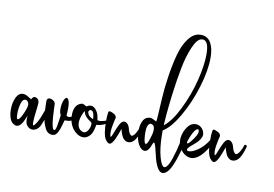

<svg xmlns="http://www.w3.org/2000/svg" viewBox="-119 -831 1394 978"><g transform="rotate(10 578.0 -342.5)"><path d="M22 -224.6Q7.8 -224.6 1 -199.5Q-5.9 -174.3 -5.9 -146.5Q-5.9 -137.7 -4.9 -130.9Q-3.4 -120.1 1.5 -120.1Q10.7 -120.1 25.9 -153.6Q41 -187 41 -201.7Q41 -202.6 40.8 -203.9Q40.5 -205.1 40.5 -205.6Q39.6 -212.4 34.7 -218.5Q29.8 -224.6 22 -224.6ZM131.8 -192.9Q131.8 -193.4 133.3 -193.4Q136.7 -193.4 141.1 -190.9Q145.5 -188.5 146 -185.1V-182.1Q145 -178.7 141.1 -162.4Q137.2 -146 133.5 -135.3Q129.9 -124.5 123.5 -110.8Q117.2 -97.2 107.2 -89.6Q97.2 -82 84.5 -81.1Q73.2 -80.6 63.5 -87.9Q53.7 -95.2 49.8 -105Q47.4 -111.8 46.6 -122.1Q45.9 -132.3 46.9 -139.6L47.4 -146.5Q44.4 -141.1 41.5 -133.3Q23.9 -86.4 0.5 -86.4Q-7.8 -86.4 -17.6 -93.3Q-28.8 -101.6 -34.7 -117.2Q-38.1 -127 -40.5 -140.6Q-42 -151.4 -42 -164.1Q-42 -199.2 -29.3 -225.6Q-16.6 -252 5.9 -252Q18.1 -252 30.8 -244.1Q34.7 -241.7 38.3 -239.5Q42 -237.3 43.9 -236.1Q45.9 -234.9 47.4 -233.9Q48.8 -232.9 49.6 -232.4Q50.3 -231.9 50.8 -231.9Q51.3 -231.9 51.8 -233.4Q52.2 -234.9 54.2 -238Q56.2 -241.2 59.6 -244.1Q62.5 -246.6 67.4 -246.6Q74.7 -246.6 81.5 -241Q88.4 -235.4 89.8 -226.1Q90.3 -224.1 90.3 -219.2Q90.3 -208.5 85.7 -172.4Q81.1 -136.2 81.1 -121.6Q81.1 -113.8 81.5 -110.8Q82 -103.5 85.4 -103.5Q87.4 -103.5 89.8 -106Q102.1 -119.6 113.8 -146Q119.1 -158.2 131.8 -192.9Z M274.4 -188Q277.8 -193.8 282.7 -193.8Q286.1 -193.8 288.6 -190.9Q291 -188 291 -184.1Q291 -178.2 286.6 -173.8Q279.3 -166 275.9 -163.3Q272.5 -160.6 265.1 -158.4Q257.8 -156.2 245.6 -156.2H242.7Q237.8 -156.2 237.5 -156Q237.3 -155.8 235.8 -151.4Q234.9 -148.9 231.2 -134.8Q227.5 -120.6 224.6 -112.8Q221.7 -105 216.6 -94Q211.4 -83 204.6 -77.6Q197.8 -72.3 189 -72.3Q175.8 -72.3 165.8 -79.1Q155.8 -85.9 149.7 -99.4Q143.6 -112.8 139.4 -125.7Q135.3 -138.7 133.3 -158Q131.3 -177.2 130.4 -188.5Q129.4 -199.7 129.2 -216.8Q128.9 -233.9 128.9 -235.8Q128.9 -245.1 134.3 -249.5Q139.6 -253.9 148.9 -252Q158.7 -250 166 -243.2Q173.3 -236.3 173.3 -227.1Q173.3 -219.2 174.1 -202.9Q174.8 -186.5 176.5 -160.6Q178.2 -134.8 182.6 -116.5Q187 -98.1 193.4 -98.1Q194.8 -98.1 196.3 -99.6L197.3 -100.1Q201.7 -104 204.8 -119.9Q208 -135.7 210.2 -155Q212.4 -174.3 213.4 -177.7L212.4 -180.7Q210.9 -184.1 209.5 -187.5Q208 -190.9 208 -191.4Q206.1 -198.7 206.1 -210.9Q206.1 -228.5 210.9 -245.4Q215.8 -262.2 223.6 -269Q229 -272.9 234.9 -266.6Q244.6 -255.9 244.6 -216.8Q244.6 -205.6 243.2 -188Q242.2 -182.6 243.7 -180.7Q245.1 -178.7 251 -177.2Q267.1 -174.3 274.4 -188Z M329.6 -118.2Q336.4 -113.3 343.8 -113.3Q356.9 -113.3 366 -129.2Q375 -145 375 -160.2V-162.6Q375 -165.5 373.5 -167.7Q372.1 -169.9 370.4 -171.1Q368.7 -172.4 365.2 -174.6Q361.8 -176.8 359.9 -178.2Q342.3 -190.9 335.9 -204.1Q333 -209.5 331.1 -216.8Q329.1 -222.7 325.2 -212.4Q310.1 -180.7 310.1 -157.2Q310.1 -152.3 312 -142.6Q315.9 -127.9 326.7 -120.1ZM357.4 -230.5Q346.2 -226.1 349.6 -214.8Q353 -199.7 370.6 -190.9Q378.9 -186.5 379.4 -188Q379.4 -188.5 378.4 -197.8Q377 -208.5 376 -212.4Q371.1 -230.5 359.4 -230.5ZM400.4 -161.6Q394 -126 384.8 -111.8Q377 -100.1 364.7 -92.8Q356 -87.4 344.7 -87.4Q326.7 -87.4 308.6 -101.3Q290.5 -115.2 280.8 -135.3Q276.4 -144 272.9 -156.7Q269 -170.9 269 -189.5Q269 -241.7 305.2 -253.9Q309.6 -254.4 311.3 -254.9Q313 -255.4 316.9 -253.9Q320.8 -252.4 322.3 -251.7Q323.7 -251 327.9 -248.5Q332 -246.1 334 -245.1Q346.7 -252.9 356.9 -252.9Q373.5 -252.9 388.2 -231Q395.5 -218.8 397.5 -209.5Q398.4 -205.6 399.7 -197.8Q400.9 -189.9 401.9 -186Q407.2 -184.1 413.6 -184.1Q422.4 -184.1 435.8 -188.2Q449.2 -192.4 450.2 -192.4Q457.5 -193.4 458 -187.5Q458.5 -181.2 449.2 -175.8Q425.3 -162.6 400.4 -161.6Z M621.6 -190.4Q626 -194.8 631.3 -192.1Q636.7 -189.5 634.3 -181.2Q623 -141.6 610.1 -123.3Q597.2 -105 579.1 -103Q567.4 -102.1 558.3 -108.2Q549.3 -114.3 544.4 -123.5Q539.6 -132.8 536.4 -142.3Q533.2 -151.9 531.5 -157.7Q529.8 -163.6 529.3 -162.1Q528.3 -158.7 526.6 -153.1Q524.9 -147.5 519.3 -133.1Q513.7 -118.7 508.5 -107.7Q503.4 -96.7 496.3 -87.6Q489.3 -78.6 483.4 -78.6Q474.1 -78.6 463.4 -92.8Q445.8 -116.2 445.8 -189.9Q445.8 -213.9 448.7 -232.4Q449.2 -237.3 450.9 -239.5Q452.6 -241.7 456.3 -241.2Q460 -240.7 462.2 -240Q464.4 -239.3 471.2 -236.3Q491.2 -228 491.2 -215.3Q491.2 -212.4 490.5 -209Q489.7 -205.6 488.3 -200.7Q486.8 -195.8 486.3 -192.4Q478.5 -158.2 478.5 -135.3Q478.5 -120.6 482.9 -113.3Q487.8 -116.2 495.8 -138.9Q503.9 -161.6 514.6 -182.1Q525.4 -202.6 538.1 -202.6Q546.9 -202.6 555.7 -193.8Q563.5 -186 568.1 -166.7Q572.8 -147.5 583.5 -139.2Q584.5 -138.2 587.4 -138.2Q596.2 -138.2 607.2 -156.5Q618.2 -174.8 621.6 -190.4Z M671.9 -215.3Q652.8 -210.4 652.8 -167.5Q652.8 -150.9 654.8 -134.3Q658.2 -109.4 665 -109.4Q672.4 -109.4 680.9 -135Q689.5 -160.6 691.4 -171.9Q692.9 -185.1 692.9 -186.5Q692.9 -212.9 671.9 -215.3ZM850.1 -705.6Q882.8 -703.1 898.4 -674.6Q914.1 -646 914.1 -598.6Q914.1 -532.2 887.7 -445.6Q861.3 -358.9 819.8 -287.4Q778.3 -215.8 738.3 -192.4V-164.1Q739.3 -99.6 752 -54.4Q764.6 -9.3 779.3 -9.3Q780.8 -9.3 782.7 -10.3Q797.9 -16.1 812.7 -60.3Q827.6 -104.5 835 -142.1Q842.3 -179.7 842.3 -184.6Q843.8 -193.4 853 -193.4Q857.4 -193.4 860.6 -190.4Q863.8 -187.5 863.8 -182.1Q863.8 -152.8 838.6 -73Q813.5 6.8 785.2 19Q778.8 21.5 774.4 21.5Q758.8 21.5 746.6 -1.2Q734.4 -23.9 728.3 -51Q722.2 -78.1 716.1 -100.8Q710 -123.5 705.6 -123.5Q701.7 -123.5 697.8 -111.8Q684.6 -73.7 664.6 -73.7Q653.8 -73.7 642.6 -85.4Q630.9 -98.1 624 -120.8Q617.2 -143.6 617.2 -168.5Q617.2 -197.3 626.7 -218.3Q636.2 -239.3 654.8 -243.2Q659.2 -244.6 664.1 -244.6Q672.9 -244.6 685.1 -237.8Q697.3 -231 697.8 -231Q699.2 -231 701.4 -266.1Q703.6 -301.3 706.5 -354Q709.5 -406.7 718.8 -468.3Q728 -529.8 742.2 -582.5Q756.3 -635.3 783 -670.4Q809.6 -705.6 844.7 -705.6ZM738.8 -218.8Q777.8 -248.5 814 -321.8Q850.1 -395 870.4 -474.6Q890.6 -554.2 890.6 -612.3Q890.6 -684.1 857.9 -684.1Q857.4 -684.1 856 -683.8Q854.5 -683.6 854 -683.6Q830.1 -680.7 809.3 -632.3Q788.6 -584 776.4 -520.8Q764.2 -457.5 755.1 -386.7Q746.1 -315.9 742.7 -273.4Q739.3 -231 738.8 -218.8Z M877.9 -177.7Q869.6 -156.2 871.1 -150.9Q871.6 -148.9 873.5 -148.9Q880.4 -148.9 898.7 -174.1Q917 -199.2 919.4 -212.4Q920.4 -216.3 919.4 -222.7Q918 -229 912.6 -229Q908.7 -229 902.8 -223.1Q891.6 -211.4 877.9 -177.7ZM984.9 -185.1Q989.3 -191.4 994.6 -191.4Q1001 -191.4 1002.4 -184.6Q1004.4 -177.7 999.5 -168.9Q952.1 -79.1 903.8 -79.1Q893.1 -79.1 881.8 -84Q856.4 -96.2 843.8 -122.1Q838.9 -131.8 836.9 -140.1Q834 -151.9 834 -163.6Q834 -167.5 835 -174.3Q839.4 -203.6 856.4 -228.3Q873.5 -252.9 900.4 -252.9Q912.6 -252.9 923.3 -245.4Q934.1 -237.8 939.9 -226.1Q940.9 -224.1 943.4 -216.8Q946.3 -206.5 942.9 -195.3Q937.5 -181.2 927.5 -170.2Q917.5 -159.2 903.6 -147.9Q889.6 -136.7 882.3 -128.4Q875.5 -120.1 877 -115.7Q878.4 -110.8 887.2 -110.8Q905.3 -110.8 933.6 -129.9Q961.9 -148.9 984.9 -185.1Z M1160.6 -190.4Q1165 -194.8 1170.4 -192.1Q1175.8 -189.5 1173.3 -181.2Q1162.1 -141.6 1149.2 -123.3Q1136.2 -105 1118.2 -103Q1106.4 -102.1 1097.4 -108.2Q1088.4 -114.3 1083.5 -123.5Q1078.6 -132.8 1075.4 -142.3Q1072.3 -151.9 1070.6 -157.7Q1068.8 -163.6 1068.4 -162.1Q1067.4 -158.7 1065.7 -153.1Q1064 -147.5 1058.3 -133.1Q1052.7 -118.7 1047.6 -107.7Q1042.5 -96.7 1035.4 -87.6Q1028.3 -78.6 1022.5 -78.6Q1013.2 -78.6 1002.4 -92.8Q984.9 -116.2 984.9 -189.9Q984.9 -213.9 987.8 -232.4Q988.3 -237.3 990 -239.5Q991.7 -241.7 995.4 -241.2Q999 -240.7 1001.2 -240Q1003.4 -239.3 1010.3 -236.3Q1030.3 -228 1030.3 -215.3Q1030.3 -212.4 1029.5 -209Q1028.8 -205.6 1027.3 -200.7Q1025.9 -195.8 1025.4 -192.4Q1017.6 -158.2 1017.6 -135.3Q1017.6 -120.6 1022 -113.3Q1026.9 -116.2 1034.9 -138.9Q1043 -161.6 1053.7 -182.1Q1064.5 -202.6 1077.1 -202.6Q1085.9 -202.6 1094.7 -193.8Q1102.5 -186 1107.2 -166.7Q1111.8 -147.5 1122.6 -139.2Q1123.5 -138.2 1126.5 -138.2Q1135.3 -138.2 1146.2 -156.5Q1157.2 -174.8 1160.6 -190.4Z"/></g></svg>

Font: Sintesa 3
Style: 3
Weight: 400
Version: Version 001.000